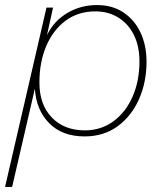

<svg xmlns="http://www.w3.org/2000/svg" viewBox="-41 -530 649 760"><path d="M-21 210 143 -500H169L145 -391Q173 -448 226 -479Q279 -510 343 -510Q404 -510 448 -480.5Q492 -451 515.5 -400.5Q539 -350 539 -286Q539 -205 509.5 -138Q480 -71 425 -30.5Q370 10 294 10Q205 10 153.5 -42.5Q102 -95 97 -179L7 210ZM295 -14Q359 -14 408 -50Q457 -86 484 -148Q511 -210 511 -287Q511 -348 488.5 -392.5Q466 -437 426.5 -461Q387 -485 337 -485Q268 -485 218.5 -448Q169 -411 142 -347.5Q115 -284 115 -203Q115 -116 164 -65Q213 -14 295 -14Z"/></svg>

Font: Work Sans ExtraLight
Style: Italic
Weight: 200
Italic angle: -13°
Designer: Wei Huang
Foundry: Wei Huang
Version: Version 2.012; ttfautohint (v1.8.3)